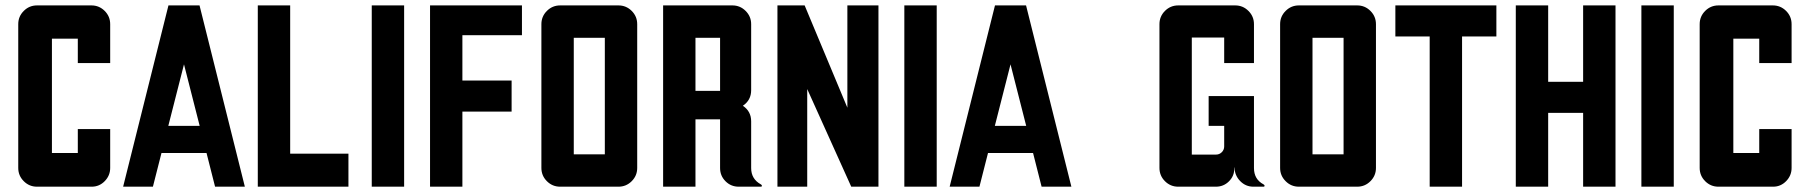

<svg xmlns="http://www.w3.org/2000/svg" viewBox="-20 -704 6825 724"><path d="M48.8 -70.8V-612.8Q48.8 -642.1 69.6 -662.8Q90.3 -683.6 119.6 -683.6H324.7Q354 -683.6 374.8 -662.8Q395.5 -642.1 395.5 -612.8V-466.3H273.4V-558.1H175.8V-127H273.4V-217.3H395.5V-70.8Q395.5 -42 375 -21Q354.5 0 325.7 0H119.6Q90.3 0 69.6 -20.8Q48.8 -41.5 48.8 -70.8Z M556.6 0H444.3L615.2 -683.6H732.4L903.3 0H791L758.8 -127H588.9ZM614.7 -229.5H732.9L673.8 -461.4Z M1074.2 -124.5H1293.9V0H952.1V-683.6H1074.2Z M1381.8 -683.6H1503.9V0H1381.8Z M1723.6 0H1601.6V-683.6H1948.2V-571.3H1723.6V-400.4H1909.2V-283.2H1723.6Z M2382.8 -612.8V-70.8Q2382.8 -41.5 2362.1 -20.8Q2341.3 0 2312 0H2092.3Q2063 0 2042.2 -20.8Q2021.5 -41.5 2021.5 -70.8V-612.8Q2021.5 -642.1 2042.2 -662.8Q2063 -683.6 2092.3 -683.6H2312Q2341.3 -683.6 2362.1 -662.8Q2382.8 -642.1 2382.8 -612.8ZM2143.6 -122.1H2260.7V-561.5H2143.6Z M2602.5 0H2480.5V-683.6H2741.7Q2771 -683.6 2791.7 -662.8Q2812.5 -642.1 2812.5 -612.8V-363.8Q2812.5 -326.2 2781.2 -305.2Q2812.5 -284.2 2812.5 -246.6V-70.3Q2812.5 -28.8 2849.1 -8.8Q2853 -6.3 2853 -3.9Q2853 0 2849.1 0H2765.6Q2736.3 0 2715.8 -20.5Q2695.3 -41 2695.3 -70.3V-253.9H2602.5ZM2602.5 -361.3H2695.3V-561.5H2602.5Z M3175.3 -297.9V-683.6H3292.5V0H3189.9L3023.9 -368.2V0H2911.6V-683.6H3014.2Z M3390.1 -683.6H3512.2V0H3390.1Z M3673.3 0H3561L3731.9 -683.6H3849.1L4020 0H3907.7L3875.5 -127H3705.6ZM3731.4 -229.5H3849.6L3790.5 -461.4Z M4352.1 -70.8V-612.8Q4352.1 -642.1 4372.8 -662.8Q4393.6 -683.6 4422.9 -683.6H4637.7Q4667 -683.6 4687.7 -662.8Q4708.5 -642.1 4708.5 -612.8V-466.3H4596.2V-562.5H4474.1V-121.1H4565.4Q4578.1 -121.1 4587.2 -130.1Q4596.2 -139.2 4596.2 -151.9V-229.5H4537.6V-341.8H4708.5V-70.3Q4708.5 -27.8 4744.6 -8.8Q4748.5 -6.3 4748.5 -3.9Q4748.5 0 4744.6 0H4706.5Q4677.2 0 4656.5 -21.2Q4635.7 -42.5 4635.3 -72.3H4634.3V-68.4Q4634.3 -40 4614 -20Q4593.8 0 4564.9 0H4422.9Q4393.6 0 4372.8 -20.8Q4352.1 -41.5 4352.1 -70.8Z M5168.5 -612.8V-70.8Q5168.5 -41.5 5147.7 -20.8Q5127 0 5097.7 0H4877.9Q4848.6 0 4827.9 -20.8Q4807.1 -41.5 4807.1 -70.8V-612.8Q4807.1 -642.1 4827.9 -662.8Q4848.6 -683.6 4877.9 -683.6H5097.7Q5127 -683.6 5147.7 -662.8Q5168.5 -642.1 5168.5 -612.8ZM4929.2 -122.1H5046.4V-561.5H4929.2Z M5371.1 0V-566.4H5241.7V-683.6H5622.6V-566.4H5493.2V0Z M5817.9 0H5695.8V-683.6H5817.9V-395.5H5949.7V-683.6H6071.8V0H5949.7V-278.3H5817.9Z M6169.4 -683.6H6291.5V0H6169.4Z M6389.2 -70.8V-612.8Q6389.2 -642.1 6409.9 -662.8Q6430.7 -683.6 6460 -683.6H6665Q6694.3 -683.6 6715.1 -662.8Q6735.8 -642.1 6735.8 -612.8V-466.3H6613.8V-558.1H6516.1V-127H6613.8V-217.3H6735.8V-70.8Q6735.8 -42 6715.3 -21Q6694.8 0 6666 0H6460Q6430.7 0 6409.9 -20.8Q6389.2 -41.5 6389.2 -70.8Z"/></svg>

Font: California Gothic
Style: Regular
Weight: 400
Version: Version 2.2;